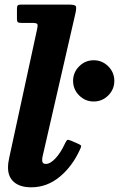

<svg xmlns="http://www.w3.org/2000/svg" viewBox="-20 -800 519 838"><path d="M309.5 -743 166.5 -120Q164 -110.5 164 -101Q164 -84.5 180 -84.5Q199.5 -84.5 222.5 -109.2Q245.5 -134 264 -174.5Q269.5 -186 273.2 -188.8Q277 -191.5 290 -186L321 -172.5Q331.5 -168 333.5 -164.5Q335.5 -161 330.5 -150.5Q296.5 -74.5 240.8 -28.5Q185 17.5 116.5 17.5Q68 17.5 41.5 -5Q15 -27.5 15 -68.5Q15 -89 20.5 -112.5L142 -673Q145.5 -688.5 143.2 -694.2Q141 -700 120.5 -700H74Q62 -700 58 -703Q54 -706 54 -717.5V-761Q54 -772.5 57.2 -776.2Q60.5 -780 72 -780H278Q307.5 -780 311 -772.8Q314.5 -765.5 309.5 -743ZM299 -447Q299 -484 325.5 -510.5Q352 -537 389 -537Q426 -537 452.5 -510.5Q479 -484 479 -447Q479 -410 452.5 -383.5Q426 -357 389 -357Q352 -357 325.5 -383.5Q299 -410 299 -447Z"/></svg>

Font: Besley*
Style: Bold Italic
Weight: 700
Italic angle: -13°
Designer: Owen Earl
Foundry: indestructible type*
Version: Version 2.000; ttfautohint (v1.8.3)